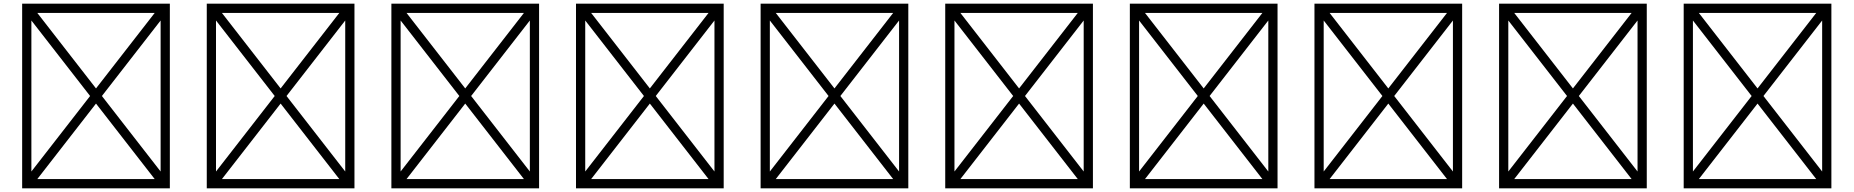

<svg xmlns="http://www.w3.org/2000/svg" viewBox="-20 -900 10040 1040"><path d="M100 120H900V-880H100ZM500 -421 182 -830H818ZM532 -380 850 -789V29ZM182 70 500 -339 818 70ZM150 -789 468 -380 150 29Z M1100 120H1900V-880H1100ZM1500 -421 1182 -830H1818ZM1532 -380 1850 -789V29ZM1182 70 1500 -339 1818 70ZM1150 -789 1468 -380 1150 29Z M2100 120H2900V-880H2100ZM2500 -421 2182 -830H2818ZM2532 -380 2850 -789V29ZM2182 70 2500 -339 2818 70ZM2150 -789 2468 -380 2150 29Z M3100 120H3900V-880H3100ZM3500 -421 3182 -830H3818ZM3532 -380 3850 -789V29ZM3182 70 3500 -339 3818 70ZM3150 -789 3468 -380 3150 29Z M4100 120H4900V-880H4100ZM4500 -421 4182 -830H4818ZM4532 -380 4850 -789V29ZM4182 70 4500 -339 4818 70ZM4150 -789 4468 -380 4150 29Z M5100 120H5900V-880H5100ZM5500 -421 5182 -830H5818ZM5532 -380 5850 -789V29ZM5182 70 5500 -339 5818 70ZM5150 -789 5468 -380 5150 29Z M6100 120H6900V-880H6100ZM6500 -421 6182 -830H6818ZM6532 -380 6850 -789V29ZM6182 70 6500 -339 6818 70ZM6150 -789 6468 -380 6150 29Z M7100 120H7900V-880H7100ZM7500 -421 7182 -830H7818ZM7532 -380 7850 -789V29ZM7182 70 7500 -339 7818 70ZM7150 -789 7468 -380 7150 29Z M8100 120H8900V-880H8100ZM8500 -421 8182 -830H8818ZM8532 -380 8850 -789V29ZM8182 70 8500 -339 8818 70ZM8150 -789 8468 -380 8150 29Z M9100 120H9900V-880H9100ZM9500 -421 9182 -830H9818ZM9532 -380 9850 -789V29ZM9182 70 9500 -339 9818 70ZM9150 -789 9468 -380 9150 29Z"/></svg>

Font: Adobe NotDef
Style: Regular
Weight: 400
Monospace: yes
Foundry: Adobe Systems Incorporated
Version: Version 1.000;PS 1;hotconv 1.0.98;makeotf.lib2.5.65220